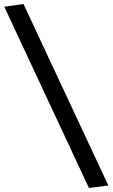

<svg xmlns="http://www.w3.org/2000/svg" viewBox="-20 -807 556 948"><path d="M419 121 515 109 96 -787 1 -774Z"/></svg>

Font: Geom Medium
Style: Bold
Weight: 500
Version: Version 1.102